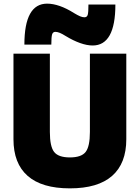

<svg xmlns="http://www.w3.org/2000/svg" viewBox="-20 -1025 768 1055"><path d="M364 10Q210 10 132 -58.5Q54 -127 54 -260V-730H254V-300Q254 -220 277.5 -190Q301 -160 364 -160Q427 -160 450.5 -190Q474 -220 474 -300V-730H674V-260Q674 -127 596 -58.5Q518 10 364 10ZM489 -775Q458 -775 420 -788.5Q382 -802 341 -827Q322 -839 308.5 -844.5Q295 -850 284 -850Q271 -850 266.5 -836.5Q262 -823 262 -780H114Q114 -1005 239 -1005Q271 -1005 308.5 -992Q346 -979 387 -953Q407 -941 420 -935.5Q433 -930 444 -930Q458 -930 462 -943.5Q466 -957 466 -1000H614Q614 -775 489 -775Z"/></svg>

Font: M PLUS 1 Black
Style: Regular
Weight: 900
Designer: Coji Morishita
Foundry: UNDERFOREST DESIGN
Version: Version 1.001